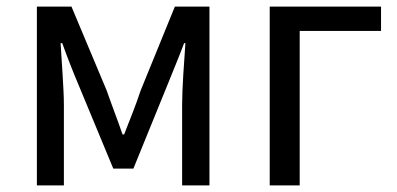

<svg xmlns="http://www.w3.org/2000/svg" viewBox="-20 -563 1206 583"><path d="M92 0H174V-245C174 -293 167 -376 164 -432H169C184 -390 202 -344 219 -304L324 -51H385L488 -304C504 -344 523 -389 539 -432H543C539 -376 533 -293 533 -245V0H616V-543H511L407 -288C392 -242 374 -199 357 -155H352C337 -199 320 -242 304 -288L197 -543H92Z M799 0H890V-469H1137V-543H799Z"/></svg>

Font: Noto Sans CJK SC Regular
Style: Regular
Weight: 400
Designer: Ryoko NISHIZUKA (kana & ideographs); Paul D. Hunt (Latin, Greek & Cyrillic); Wenlong ZHANG (bopomofo); Sandoll Communica
Foundry: Adobe Systems Incorporated
Version: Version 1.004;PS 1.004;hotconv 1.0.82;makeotf.lib2.5.63406